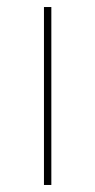

<svg xmlns="http://www.w3.org/2000/svg" viewBox="-20 -526 271 546"><path d="M126 0H105V-506H126Z"/></svg>

Font: IBM Plex Sans Thin
Style: Regular
Weight: 250
Designer: Mike Abbink, Paul van der Laan, Pieter van Rosmalen
Foundry: Bold Monday
Version: Version 3.201